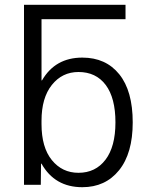

<svg xmlns="http://www.w3.org/2000/svg" viewBox="-20 -770 623 800"><path d="M153 -690V-435H155Q210 -530 323 -530Q421 -530 477 -460.5Q533 -391 533 -260Q533 -131 476 -60.5Q419 10 323 10Q208 10 153 -88H151L150 0H80V-750H503V-690ZM461 -260Q461 -362 420.5 -416Q380 -470 307 -470Q239 -470 196 -416Q153 -362 153 -267V-253Q153 -156 196 -103Q239 -50 307 -50Q378 -50 419.5 -104.5Q461 -159 461 -260Z"/></svg>

Font: M PLUS 1p
Style: Regular
Weight: 400
Version: Version 1.062